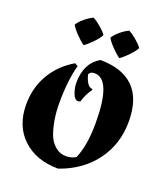

<svg xmlns="http://www.w3.org/2000/svg" viewBox="-160 -996 977 1122"><g transform="rotate(20 329.0 -435.0)"><path d="M334 15Q197 15 113.5 -63Q30 -141 30 -275Q30 -378 78.5 -461.5Q127 -545 217 -598L236 -587Q209 -487 209 -349Q209 -247 237 -165Q252 -121 282.5 -95Q313 -69 350 -69Q387 -69 412 -86Q449 -171 449 -310Q449 -582 344 -582Q316 -582 310 -561Q329 -491 362 -491L364 -485Q335 -446 322 -399Q315 -395 308 -395Q287 -395 274.5 -428.5Q262 -462 262 -493Q262 -615 348 -666Q486 -666 557 -595.5Q628 -525 628 -384.5Q628 -244 550 -138.5Q472 -33 334 15ZM316 -809Q306 -788 277.5 -758.5Q249 -729 227 -714Q205 -729 176.5 -758.5Q148 -788 137 -809Q149 -829 175.5 -851.5Q202 -874 227 -885Q250 -873 276.5 -850.5Q303 -828 316 -809ZM538 -809Q528 -788 499.5 -758.5Q471 -729 449 -714Q427 -729 398.5 -758.5Q370 -788 359 -809Q371 -829 397.5 -851.5Q424 -874 449 -885Q472 -873 498.5 -850.5Q525 -828 538 -809Z"/></g></svg>

Font: Almendra SC
Style: Bold
Weight: 700
Designer: Ana Sanfelippo
Foundry: Ana Sanfelippo
Version: Version 1.003